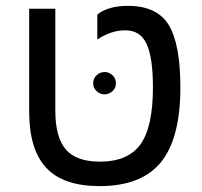

<svg xmlns="http://www.w3.org/2000/svg" viewBox="-20 -629 693 659"><path d="M321.8 9.8Q197.3 9.8 138.7 -53Q80.1 -115.7 80.1 -246.1V-599.1H169.9V-249Q169.9 -158.2 205.8 -116.2Q241.7 -74.2 323.2 -74.2Q418.9 -74.2 461.9 -133.3Q504.9 -192.4 504.9 -329.1Q504.9 -430.7 483.4 -477.8Q461.9 -524.9 410.2 -524.9Q360.4 -524.9 314 -493.2V-579.1Q351.6 -608.9 418.9 -608.9Q519 -608.9 559.1 -543.2Q599.1 -477.5 599.1 -329.1Q599.1 -153.8 532.2 -72Q465.3 9.8 321.8 9.8ZM299.8 -342.8Q299.8 -359.9 311.5 -370.8Q323.2 -381.8 338.9 -381.8Q354.5 -381.8 366.2 -370.8Q377.9 -359.9 377.9 -342.8Q377.9 -327.1 366.2 -316.2Q354.5 -305.2 338.9 -305.2Q323.2 -305.2 311.5 -316.2Q299.8 -327.1 299.8 -342.8Z"/></svg>

Font: Arimo
Style: Regular
Weight: 400
Designer: Steve Matteson
Foundry: Monotype Imaging Inc.
Version: Version 1.33